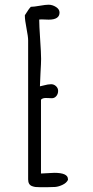

<svg xmlns="http://www.w3.org/2000/svg" viewBox="-20 -777 391 803"><path d="M207 -54.2 151.4 -51.3V-359.9Q157.2 -367.2 171.9 -367.2Q179.7 -367.2 185.5 -366.7Q190.9 -366.2 196.8 -366.2Q208 -366.2 215.6 -375.2Q223.1 -384.3 223.1 -397Q223.1 -408.2 214.4 -416.5Q205.6 -424.8 193.8 -424.8Q180.7 -424.8 161.6 -419.4Q146.5 -416 147 -416Q147 -429.2 149.4 -472.2Q151.9 -514.6 151.9 -530.3Q151.9 -554.2 147.9 -612.8Q144 -671.4 144 -695.3Q146.5 -695.8 154.8 -695.8Q163.1 -695.8 169.4 -695.3Q175.8 -694.8 183.6 -694.8Q229 -694.8 229 -724.6Q229 -738.3 214.1 -747.8Q199.2 -757.3 183.1 -757.3Q170.9 -757.3 146 -752.9Q121.1 -748.5 108.9 -748.5Q100.6 -740.2 84 -713.4V-710Q84 -693.8 90.8 -658.7Q97.7 -623.5 97.7 -607.9V-26.9Q97.7 -4.4 114.3 1.5Q122.1 4.4 128.7 5.1Q135.3 5.9 147.5 5.9H178.7Q194.8 5.9 211.4 4.9Q226.1 3.4 241.9 -4.2Q257.8 -11.7 264.2 -24.4V-27.8Q264.2 -54.2 207 -54.2Z"/></svg>

Font: Amatica SC
Style: Bold
Weight: 400
Designer: Vernon Adams, Ben Nathan
Foundry: newtypography
Version: Version 2.000